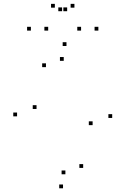

<svg xmlns="http://www.w3.org/2000/svg" viewBox="-20 -971 660 1010"><path d="M570.2 -350.5V-370.5H550.2V-350.5ZM329.7 -729V-749H309.7V-729ZM69.8 -359V-379H49.8V-359ZM311.5 19.5V-0.5H291.5V19.5ZM172.2 -397.7V-417.7H152.2V-397.7ZM221.8 -617.8V-637.8H201.8V-617.8ZM315.3 -651V-671H295.3V-651ZM467.2 -312.7V-332.7H447.2V-312.7ZM417.5 -87.7V-107.7H397.5V-87.7ZM324 -54.2V-74.2H304V-54.2ZM233.5 -810V-830H213.5V-810ZM333.3 -912V-932H313.3V-912ZM306.7 -912V-932H286.7V-912ZM406.5 -810V-830H386.5V-810ZM497.5 -810V-830H477.5V-810ZM371.5 -930.7V-950.7H351.5V-930.7ZM268.5 -930.7V-950.7H248.5V-930.7ZM142.5 -810V-830H122.5V-810Z"/></svg>

Font: Monaspace Argon Dots Var
Style: Regular
Weight: 400
Designer: Riley Cran and the Lettermatic Team
Version: Version 1.100 (Monaspace Argon Dots)